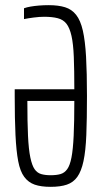

<svg xmlns="http://www.w3.org/2000/svg" viewBox="-20 -716 394 744"><path d="M176 8Q139 8 114.5 -0.5Q90 -9 74 -30.5Q58 -52 50.5 -91.5Q43 -131 40 -193Q37 -255 37 -344V-370H268Q268 -445 266 -495.5Q264 -546 257 -577Q250 -608 237.5 -624Q225 -640 203.5 -645.5Q182 -651 151 -651Q133 -651 110 -648Q87 -645 73 -642V-684Q84 -688 98.5 -690.5Q113 -693 131 -694.5Q149 -696 169 -696Q206 -696 232 -688Q258 -680 275 -658.5Q292 -637 301 -597.5Q310 -558 313.5 -496Q317 -434 317 -344Q317 -255 314.5 -193Q312 -131 303.5 -91.5Q295 -52 279.5 -30.5Q264 -9 239 -0.5Q214 8 176 8ZM176 -37Q199 -37 214.5 -41.5Q230 -46 240.5 -60.5Q251 -75 257 -106Q263 -137 265.5 -190.5Q268 -244 268 -325H86Q86 -244 88.5 -190.5Q91 -137 97.5 -106Q104 -75 114 -60.5Q124 -46 139.5 -41.5Q155 -37 176 -37Z"/></svg>

Font: Saira UltraCondensed Light
Style: Regular
Weight: 300
Width: 1
Designer: Hector Gatti with collaboration of the Omnibus-Type team
Foundry: Omnibus-Type
Version: Version 1.101